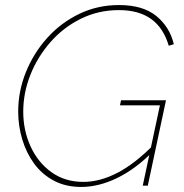

<svg xmlns="http://www.w3.org/2000/svg" viewBox="-20 -735 728 760"><path d="M301 5Q240 5 193 -20Q146 -45 115 -87.5Q84 -130 68 -183.5Q52 -237 52 -293Q52 -374 82.5 -449.5Q113 -525 167 -585Q221 -645 293.5 -680Q366 -715 451 -715Q546 -715 599 -671.5Q652 -628 668 -560L648 -554Q627 -625 578 -660Q529 -695 451 -695Q369 -695 299.5 -660.5Q230 -626 179 -567.5Q128 -509 100 -438Q72 -367 72 -293Q72 -219 101 -155.5Q130 -92 183.5 -53.5Q237 -15 310 -15Q376 -15 446 -51.5Q516 -88 592 -166L586 -136Q517 -66 444 -30.5Q371 5 301 5ZM613 -318H455L459 -338H637L565 0H545Z"/></svg>

Font: Raleway Thin
Style: Italic
Weight: 100
Italic angle: -12°
Designer: Matt McInerney, Pablo Impallari, Rodrigo Fuenzalida
Foundry: Matt McInerney, Pablo Impallari, Rodrigo Fuenzalida
Version: Version 4.026